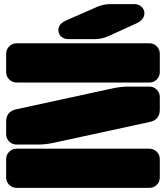

<svg xmlns="http://www.w3.org/2000/svg" viewBox="-20 -910 805 931"><path d="M439 -720.2H312Q290.5 -720.2 276.9 -732.7Q263.2 -745.1 263.2 -763.2Q263.2 -779.8 272.7 -791.3Q282.2 -802.7 303.2 -812L449.2 -876Q481.4 -890.1 514.2 -890.1H630.9Q652.3 -890.1 666.3 -877.2Q680.2 -864.3 680.2 -846.2Q680.2 -814.9 642.1 -796.9L505.9 -734.9Q472.7 -720.2 439 -720.2ZM704.1 -509.8H61Q39.6 -509.8 24.7 -524.7Q9.8 -539.6 9.8 -561V-648.9Q9.8 -670.4 24.7 -685.3Q39.6 -700.2 61 -700.2H704.1Q725.6 -700.2 740.2 -685.3Q754.9 -670.4 754.9 -648.9V-561Q754.9 -539.6 740.2 -524.7Q725.6 -509.8 704.1 -509.8ZM9.8 -259.8V-320.8Q9.8 -368.7 58.1 -379.9L523.9 -481Q566.4 -490.2 599.1 -490.2H704.1Q725.6 -490.2 740.2 -475.3Q754.9 -460.4 754.9 -439V-377.9Q754.9 -329.6 707 -318.8L241.2 -217.8Q200.7 -209 166 -209H61Q39.6 -209 24.7 -223.6Q9.8 -238.3 9.8 -259.8ZM704.1 1H61Q39.6 1 24.7 -13.7Q9.8 -28.3 9.8 -49.8V-138.2Q9.8 -159.7 24.7 -174.3Q39.6 -189 61 -189H704.1Q725.6 -189 740.2 -174.3Q754.9 -159.7 754.9 -138.2V-49.8Q754.9 -28.3 740.2 -13.7Q725.6 1 704.1 1Z"/></svg>

Font: Nastup Soft
Style: Regular
Weight: 400
Designer: Maksym Kobuzan
Foundry: Zakznak
Version: Version 1.020;hotconv 1.0.109;makeotfexe 2.5.65596